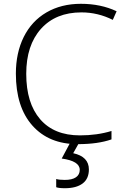

<svg xmlns="http://www.w3.org/2000/svg" viewBox="-20 -744 661 1004"><path d="M405.8 -679.2Q271.5 -679.2 194.3 -593.3Q117.2 -507.3 117.2 -357.9Q117.2 -205.1 189.9 -120.6Q262.7 -36.1 397.9 -36.1Q487.8 -36.1 563 -59.1V-15.1Q492.2 9.8 386.2 9.8Q235.8 9.8 149.4 -87.4Q63 -184.6 63 -358.9Q63 -467.8 104.2 -550.8Q145.5 -633.8 222.9 -679Q300.3 -724.1 402.8 -724.1Q507.3 -724.1 589.8 -685.1L569.8 -640.1Q491.7 -679.2 405.8 -679.2ZM444.8 142.1Q444.8 190.9 411.9 215.6Q378.9 240.2 319.8 240.2Q286.6 240.2 273.9 234.9V191.9Q288.6 196.8 318.8 196.8Q356.9 196.8 377 183.1Q397 169.4 397 144Q397 98.1 302.7 85L348.1 0H395L362.8 57.1Q444.8 75.2 444.8 142.1Z"/></svg>

Font: TypoPRO Open Sans
Style: Regular
Weight: 300
Foundry: Ascender Corporation
Version: Version 1.10